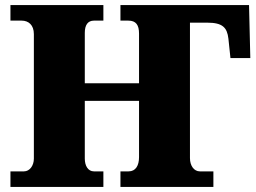

<svg xmlns="http://www.w3.org/2000/svg" viewBox="-20 -734 1005 754"><path d="M386 0V-61H349C325 -61 313 -84 313 -111V-338H526V-117C526 -84 513 -61 485 -61H453V0H818V-61H765C742 -61 726 -83 726 -113V-645H794C854 -645 872 -626 877 -582L885 -506H963L958 -714H453V-653H484C514 -653 526 -636 526 -602V-407H313V-605C313 -636 325 -653 349 -653H386V-714H21V-653H65C92 -653 113 -636 113 -600V-111C113 -84 97 -61 74 -61H21V0Z"/></svg>

Font: UArctic Serif Black
Style: Regular
Weight: 900
Designer: Customization by Puisto advertising & original work Monotype Design Team
Foundry: Monotype Imaging Inc.
Version: Version 2.004